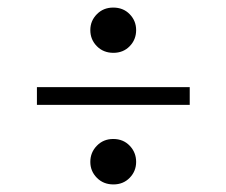

<svg xmlns="http://www.w3.org/2000/svg" viewBox="-20 -501 598 507"><path d="M279 -134Q305.5 -134 322.5 -116.2Q339.5 -98.5 339.5 -73.5Q339.5 -49 322.5 -31.5Q305.5 -14 279.5 -14Q253 -14 235.8 -31.5Q218.5 -49 218.5 -73.5Q218.5 -98.5 235.8 -116.2Q253 -134 279 -134ZM279 -481Q305.5 -481 322.5 -463.5Q339.5 -446 339.5 -421.5Q339.5 -396.5 322.5 -379Q305.5 -361.5 279.5 -361.5Q253 -361.5 235.8 -379Q218.5 -396.5 218.5 -421.5Q218.5 -446 235.8 -463.5Q253 -481 279 -481ZM77.5 -271H481V-224H77.5Z"/></svg>

Font: Newsreader 60pt
Style: Bold
Weight: 700
Designer: Hugues Gentile
Foundry: Production Type
Version: Version 1.003